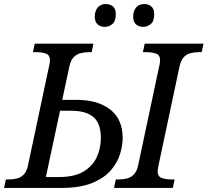

<svg xmlns="http://www.w3.org/2000/svg" viewBox="-40 -930 1027 950"><path d="M-20 0 -11 -42H2Q25 -42 44.5 -47Q64 -52 78.5 -67.5Q93 -83 99 -114L203 -604Q205 -610 206 -619Q207 -628 207 -632Q207 -658 187 -665Q167 -672 136 -672H123L132 -714H422L414 -672H401Q379 -672 359 -667Q339 -662 324.5 -647Q310 -632 303 -600L268 -436H338Q444 -436 505.5 -388Q567 -340 567 -247Q567 -212 554.5 -169.5Q542 -127 509.5 -88.5Q477 -50 417 -25Q357 0 261 0ZM187 -54H252Q328 -54 373 -81Q418 -108 438.5 -152Q459 -196 459 -247Q459 -320 422 -351Q385 -382 313 -382H257ZM524 0 533 -42H546Q569 -42 588.5 -47Q608 -52 623 -67.5Q638 -83 644 -114L748 -604Q750 -610 751 -619Q752 -628 752 -632Q752 -658 732 -665Q712 -672 680 -672H667L676 -714H967L958 -672H945Q923 -672 903 -667Q883 -662 869 -647Q855 -632 848 -600L744 -110Q743 -104 741.5 -95.5Q740 -87 740 -82Q740 -57 760 -49.5Q780 -42 811 -42H824L815 0ZM669 -797Q647 -797 633 -809.5Q619 -822 619 -847Q619 -876 633.5 -893Q648 -910 673 -910Q695 -910 709 -898Q723 -886 723 -860Q723 -825 706 -811Q689 -797 669 -797ZM479 -797Q457 -797 443 -809.5Q429 -822 429 -847Q429 -876 443.5 -893Q458 -910 483 -910Q505 -910 519 -898Q533 -886 533 -860Q533 -825 516 -811Q499 -797 479 -797Z"/></svg>

Font: Noto Serif
Style: Italic
Weight: 400
Italic angle: -12°
Designer: Monotype Design Team
Foundry: Monotype Imaging Inc.
Version: Version 2.013